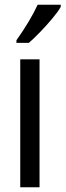

<svg xmlns="http://www.w3.org/2000/svg" viewBox="-20 -786 275 806"><path d="M146 0H65V-537H146ZM235 -757Q223 -736 199 -707.5Q175 -679 148.5 -651.5Q122 -624 101 -606H49V-617Q107 -699 138 -766H235Z"/></svg>

Font: Noto Sans Bengali UI ExtraCondensed
Style: Regular
Weight: 400
Width: 2
Designer: Jelle Bosma - Monotype Design Team
Foundry: Monotype Imaging Inc.
Version: Version 2.003; ttfautohint (v1.8.4.7-5d5b)